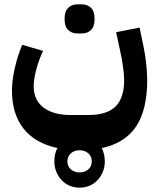

<svg xmlns="http://www.w3.org/2000/svg" viewBox="-20 -529 732 883"><path d="M346 334Q321 334 300 325Q279 316 263.5 299.5Q248 283 239 261Q230 239 230 213Q230 178 244 152Q140 129 87.5 61.5Q35 -6 35 -112Q35 -157 47.5 -213.5Q60 -270 82 -323L178 -295Q158 -252 146.5 -208Q135 -164 135 -132Q135 -69 180 -34.5Q225 0 306 0H386Q471 0 511 -39Q551 -78 551 -161Q551 -184 546 -220Q541 -256 534 -288L514 -381L622 -402L641 -310Q648 -277 652.5 -234.5Q657 -192 657 -161Q657 -24 606 52.5Q555 129 448 152Q462 180 462 213Q462 239 453 261Q444 283 428.5 299.5Q413 316 392 325Q371 334 346 334ZM336 -375Q310 -375 293.5 -391Q277 -407 277 -442Q277 -477 293.5 -493Q310 -509 336 -509H356Q382 -509 398.5 -493Q415 -477 415 -442Q415 -407 398.5 -391Q382 -375 356 -375ZM346 264Q370 264 386 250Q402 236 402 213Q402 190 386 176Q370 162 346 162Q322 162 306 176Q290 190 290 213Q290 236 306 250Q322 264 346 264Z"/></svg>

Font: IBM Plex Sans Arabic
Style: Bold
Weight: 700
Designer: Mike Abbink, Paul van der Laan, Pieter van Rosmalen, Wael Morcos, Khajak Apelian
Foundry: Bold Monday
Version: Version 1.2